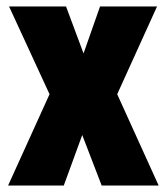

<svg xmlns="http://www.w3.org/2000/svg" viewBox="-20 -573 515 593"><path d="M133 -282 5 0H177L234 -156L294 0H470L342 -282L465 -553H289L238 -408L184 -553H8Z"/></svg>

Font: Noto Sans Myanmar UI ExtraCondensed Black
Style: Regular
Weight: 900
Width: 2
Designer: Monotype Design Team
Foundry: Monotype Imaging Inc.
Version: Version 2.103